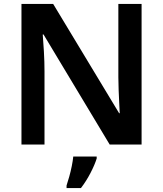

<svg xmlns="http://www.w3.org/2000/svg" viewBox="-20 -734 828 975"><path d="M699 0H537L201 -559H197Q200 -524 203 -471.5Q206 -419 206 -370V0H89V-714H250L585 -159H588Q587 -178 585.5 -209.5Q584 -241 582.5 -276.5Q581 -312 581 -341V-714H699ZM471 71Q461 103 439.5 144.5Q418 186 391 221H318V208Q324 190 331.5 163.5Q339 137 344.5 109.5Q350 82 352 61H471Z"/></svg>

Font: Noto Sans Thai Looped SemiBold
Style: Regular
Weight: 600
Designer: Sasikarn Vongin, Ben Mitchell
Foundry: The Fontpad Ltd
Version: Version 1.001; ttfautohint (v1.8.4.7-5d5b)